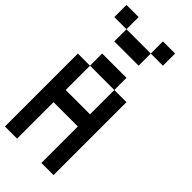

<svg xmlns="http://www.w3.org/2000/svg" viewBox="-309 -1159 1117 1117"><g transform="rotate(45 250.0 -600.0)"><path d="M0 -100V-700H100V-500H300V-700H400V-100H300V-400H100V-100ZM100 -1100V-1000H0V-1100ZM100 -700V-800H300V-700ZM100 -1000H300V-900H100ZM300 -1100H400V-1000H300Z"/></g></svg>

Font: GalmuriMono9 Regular
Style: Regular
Weight: 400
Designer: Lee Minseo (quiple)
Version: Version 2.399;hotconv 1.1.1;makeotfexe 2.6.0 DEVELOPMENT